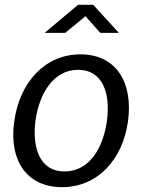

<svg xmlns="http://www.w3.org/2000/svg" viewBox="-20 -765 588 795"><path d="M237 10C383 10 488 -103 510 -263C532 -425 460 -540 313 -540C168 -540 61 -426 39 -262C16 -102 90 10 237 10ZM472 -629 366 -745H303L165 -629H250L334 -698L395 -629ZM247 -55C146 -55 112 -151 127 -266C143 -380 203 -476 303 -476C404 -476 438 -381 423 -266C407 -150 349 -55 247 -55Z"/></svg>

Font: Cheyenne Sans
Style: Italic
Weight: 400
Italic angle: -8.13011°
Designer: The Public Sans project authors (U.S. Web Design System), Libre Franklin designed by Pablo Impallari and Rodrigo Fuenzal
Foundry: The Cheyenne Sans Project Authors
Version: Version 2.007